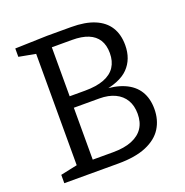

<svg xmlns="http://www.w3.org/2000/svg" viewBox="-126 -813 896 928"><g transform="rotate(-20 322.5 -349.0)"><path d="M366 -352 372 -361Q440 -360 487 -339.5Q534 -319 557.5 -281Q581 -243 581 -189Q581 -133 554.5 -90.5Q528 -48 471.5 -24Q415 0 327 0H49V-43L148 -64L135 -46V-650L151 -631L49 -650V-693L214 -698H338Q410 -698 458 -678Q506 -658 530 -620Q554 -582 554 -527Q554 -455 510 -410Q466 -365 366 -352ZM321 -638H202L217 -653V-372L202 -386H296Q355 -386 394 -401Q433 -416 452 -445Q471 -474 471 -516Q471 -557 454 -584Q437 -611 404 -624.5Q371 -638 321 -638ZM321 -60Q380 -60 419 -76Q458 -92 477.5 -121.5Q497 -151 497 -194Q497 -236 479.5 -265.5Q462 -295 428.5 -311Q395 -327 348 -327H202L217 -343V-46L202 -60Z"/></g></svg>

Font: Pack4
Style: Regular
Weight: 400
Version: Version 2.002